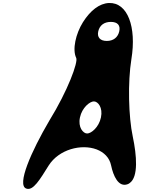

<svg xmlns="http://www.w3.org/2000/svg" viewBox="-20 -1208 983 1280"><path d="M155 49C201 67 247 -13 304 -104C373 -213 522 -250 624 -212C673 -193 710 -158 721 -104C735 -37 769 43 831 20C836 18 840 16 845 12C903 -29 892 -170 865 -298C837 -429 831 -659 856 -814C891 -1028 831 -1193 706 -1188C643 -1185 583 -1139 533 -1060C485 -983 461 -878 488 -822C502 -795 433 -605 309 -404C188 -198 90 26 155 49ZM719 -1062C764 -1062 784 -1039 775 -999C766 -959 736 -935 692 -935C648 -935 626 -959 635 -999C644 -1039 674 -1062 719 -1062ZM606 -532C633 -532 667 -491 653 -425C639 -359 588 -318 561 -318C534 -318 499 -359 513 -425C527 -491 579 -532 606 -532Z"/></svg>

Font: Venom Sans
Style: BdObl
Weight: 700
Version: Version 1.001